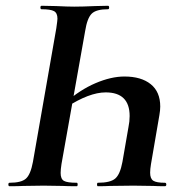

<svg xmlns="http://www.w3.org/2000/svg" viewBox="-20 -645 629 665"><path d="M319 -12Q362 -12 379 -26.5Q396 -41 404 -84L425 -205Q429 -224 429 -243Q429 -325 346 -325Q289 -325 209 -273L206 -289Q257 -334 311 -357Q365 -380 411 -380Q469 -380 502 -353.5Q535 -327 535 -276Q535 -263 532 -246L503 -77Q500 -59 500 -47Q500 -26 511 -19Q522 -12 551 -12Q556 -12 556 -6Q556 0 551 0Q526 0 511 -1L442 -2L361 -1Q344 0 319 0Q316 0 316 -6Q316 -12 319 -12ZM13 -12Q54 -12 70 -26.5Q86 -41 94 -84L175 -547Q179 -575 179 -580Q179 -600 167 -606.5Q155 -613 124 -613Q120 -613 120 -619Q120 -625 124 -625L174 -624Q214 -622 237 -622Q266 -622 310 -624L354 -625Q358 -625 358 -619Q358 -613 354 -613Q313 -613 297.5 -597.5Q282 -582 275 -538L193 -77Q190 -58 190 -46Q190 -25 201.5 -18.5Q213 -12 246 -12Q249 -12 249 -6Q249 0 246 0Q214 0 197 -1L131 -2L61 -1Q43 0 13 0Q9 0 9 -6Q9 -12 13 -12Z"/></svg>

Font: Cormorant Infant
Style: Bold Italic
Weight: 700
Italic angle: -10°
Designer: Christian Thalmann (Catharsis Fonts)
Foundry: Catharsis Fonts
Version: Version 4.000